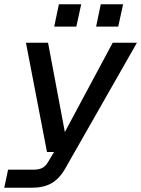

<svg xmlns="http://www.w3.org/2000/svg" viewBox="-27 -733 664 903"><path d="M-7 150 11 65H129Q157 65 172.5 56.5Q188 48 199 29L227 -18H194L95 -532H199L278 -112L503 -532H617L279 61Q252 108 215 129Q178 150 122 150ZM228 -608 250 -713H355L332 -608ZM425 -608 447 -713H552L529 -608Z"/></svg>

Font: Geist Mono Medium
Style: Italic
Weight: 500
Italic angle: -12°
Monospace: yes
Designer: Basement.studio, Andrés Briganti, Mateo Zaragoza
Foundry: Basement.studio, Vercel, Andrés Briganti, Guido Ferreyra, Mateo Zaragoza
Version: Version 1.500; ttfautohint (v1.8.4.7-5d5b)